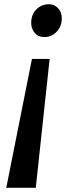

<svg xmlns="http://www.w3.org/2000/svg" viewBox="-20 -769 327 918"><path d="M151 129H9.9L132.7 -487.1H217.3ZM275.4 -677.8Q274.1 -640.6 249.7 -616.1Q225.2 -591.7 192.8 -591.7Q162.3 -591.7 145.3 -612.2Q128.3 -632.7 129.2 -663Q130.3 -701.1 154.6 -724.9Q178.9 -748.7 214.7 -748.7Q240.5 -748.7 258.5 -728.9Q276.5 -709 275.4 -677.8Z"/></svg>

Font: Merriweather 7pt Light
Style: Italic
Weight: 300
Italic angle: -7.8°
Designer: Eben Sorkin
Foundry: Eben Sorkin
Version: Version 2.200;gftools[0.9.31]